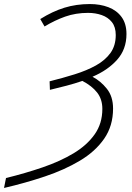

<svg xmlns="http://www.w3.org/2000/svg" viewBox="-73 -744 648 944"><path d="M-53.2 180.2 -43.5 131.3Q51.8 107.9 137.2 78.6Q222.7 49.3 288.6 9.8Q354.5 -29.8 392.3 -83.3Q430.2 -136.7 430.2 -208.5Q430.2 -256.3 404.5 -289.1Q378.9 -321.8 332 -346.2Q295.4 -333.5 255.4 -323Q215.3 -312.5 172.4 -302.2L170.9 -344.2Q235.8 -360.4 294.4 -378.7Q353 -397 398.4 -422.1Q443.8 -447.3 470 -483.4Q496.1 -519.5 496.1 -571.8Q496.1 -611.3 477.1 -635.3Q458 -659.2 427 -669.9Q396 -680.7 359.9 -680.7Q299.3 -680.7 247.6 -662.4Q195.8 -644 146 -613.8L125 -650.4Q185.1 -688 243.7 -706.1Q302.2 -724.1 368.7 -724.1Q419.4 -724.1 460.2 -708.5Q501 -692.9 524.9 -660.2Q548.8 -627.4 548.8 -576.7Q548.8 -501.5 502.7 -450Q456.5 -398.4 381.8 -366.7Q421.9 -345.7 452.4 -307.6Q482.9 -269.5 482.9 -210.4Q482.9 -125 439.2 -62Q395.5 1 319.8 46.1Q244.1 91.3 147.9 123.5Q51.8 155.8 -53.2 180.2Z"/></svg>

Font: Open Sans Light
Style: Italic
Weight: 300
Italic angle: -12°
Designer: Monotype Design Team
Foundry: Monotype Imaging Inc.
Version: Version 3.003; ttfautohint (v1.8.4)